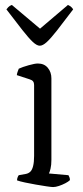

<svg xmlns="http://www.w3.org/2000/svg" viewBox="-20 -757 336 777"><path d="M195 0Q188 0 168 -3Q148 -6 125 -10Q102 -14 81 -18.5Q60 -23 49 -27Q49 -34 51.5 -40Q54 -46 56 -48L84 -53Q95 -55 102.5 -62Q110 -69 114 -85Q118 -101 118 -126V-413Q118 -422 114 -427.5Q110 -433 100 -436L48 -453Q49 -461 52 -468.5Q55 -476 56 -479Q71 -486 96 -493Q121 -500 133 -500Q159 -500 173.5 -482.5Q188 -465 188 -440V-110Q188 -89 184.5 -74.5Q181 -60 178 -55L257 -48Q259 -44 261 -39.5Q263 -35 263 -28Q257 -22 244.5 -15.5Q232 -9 218.5 -4.5Q205 0 195 0ZM141 -572Q129 -572 112.5 -587.5Q96 -603 70.5 -635.5Q45 -668 6 -719Q8 -722 13.5 -728Q19 -734 28 -737L142 -641L255 -737Q264 -733 269 -728Q274 -723 276 -719Q236 -666 210.5 -633.5Q185 -601 169 -586.5Q153 -572 141 -572Z"/></svg>

Font: Texturina Medium 12pt ExtraLight
Style: Regular
Weight: 250
Version: Version 1.002